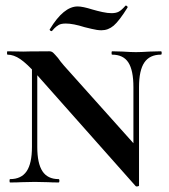

<svg xmlns="http://www.w3.org/2000/svg" viewBox="-20 -651 604 685"><path d="M94 -446 113 -443V-127Q113 -68 131.5 -40Q150 -12 189 -12Q192 -12 192 -6Q192 0 189 0Q165 0 152 -1L104 -2L56 -1Q42 0 16 0Q14 0 14 -6Q14 -12 16 -12Q56 -12 75 -40Q94 -68 94 -127ZM464 13 110 -386Q76 -424 52.5 -440Q29 -456 7 -456Q5 -456 5 -462Q5 -468 7 -468L63 -467Q71 -467 85 -467.5Q99 -468 156 -468Q164 -468 169.5 -463Q175 -458 187 -444Q195 -432 209 -416L465 -130L476 11Q476 13 471 14Q466 15 464 13ZM476 11 456 -20V-340Q456 -400 438 -428Q420 -456 380 -456Q378 -456 378 -462Q378 -468 380 -468L418 -467Q448 -465 465 -465Q482 -465 514 -467L554 -468Q557 -468 557 -462Q557 -456 554 -456Q514 -456 495 -428Q476 -400 476 -340ZM428 -631H429Q432 -631 434 -628.5Q436 -626 435 -624Q405 -576 385.5 -559.5Q366 -543 342 -543Q327 -543 307 -548Q287 -553 282 -554Q241 -567 215 -567Q198 -567 189.5 -562Q181 -557 174 -550Q167 -543 165 -540H164Q161 -540 158.5 -542.5Q156 -545 158 -547Q207 -628 257 -628Q275 -628 310 -617Q327 -612 345.5 -608Q364 -604 378 -604Q394 -604 404 -609.5Q414 -615 428 -631Z"/></svg>

Font: Cormorant SC
Style: Bold
Weight: 700
Designer: Christian Thalmann (Catharsis Fonts)
Foundry: Catharsis Fonts
Version: Version 4.000